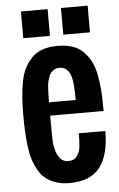

<svg xmlns="http://www.w3.org/2000/svg" viewBox="-56 -848 557 896"><g transform="rotate(-5 222.0 -400.5)"><path d="M76.7 -808.6H201.7V-683.6H76.7ZM264.2 -808.6H389.2V-683.6H264.2ZM170.4 -281.2Q170.4 -204.1 171.9 -185.5Q183.1 -96.7 232.9 -93.8Q248 -93.8 259.3 -98.1Q270.5 -102.5 277.3 -112.8Q284.2 -123 288.1 -132.1Q292 -141.1 293.7 -158.7Q295.4 -176.3 295.7 -187Q295.9 -197.8 295.9 -218.8H420.4Q420.4 -106.4 376 -48.8Q331.5 8.8 232.4 8.8Q196.8 8.8 168.5 -1Q140.1 -10.7 120.8 -26.6Q101.6 -42.5 87.4 -68.1Q73.2 -93.8 65.2 -120.1Q57.1 -146.5 52.7 -183.3Q48.3 -220.2 46.9 -252.4Q45.4 -284.7 45.4 -327.1Q45.4 -373.5 48.1 -409.2Q50.8 -444.8 57.6 -481.7Q64.5 -518.6 77.9 -544.4Q91.3 -570.3 111.6 -591.6Q131.8 -612.8 162.4 -623.3Q192.9 -633.8 232.9 -633.8Q272.9 -633.8 303.5 -623.3Q334 -612.8 354.2 -591.6Q374.5 -570.3 387.9 -544.4Q401.4 -518.6 408.2 -481.7Q415 -444.8 417.7 -409.2Q420.4 -373.5 420.4 -327.1V-312.5H170.4ZM295.4 -375Q295.4 -451.2 287.1 -481.4Q273.4 -531.2 232.9 -531.2Q219.7 -531.2 209.7 -525.9Q199.7 -520.5 193.1 -512.9Q186.5 -505.4 181.9 -491.7Q177.2 -478 175 -467.3Q172.9 -456.5 171.9 -438Q170.9 -419.4 170.7 -409.4Q170.4 -399.4 170.4 -380.4Q170.4 -377 170.4 -375Z"/></g></svg>

Font: OswaldRegular
Style: Regular
Weight: 400
Designer: vernon adams
Foundry: vernon adams
Version: Version 1.000